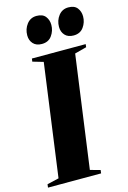

<svg xmlns="http://www.w3.org/2000/svg" viewBox="-167 -1040 737 1107"><g transform="rotate(-15 201.5 -487.0)"><path d="M-24 0 -21.5 -19.5 48.5 -36 140 -706.5 76.5 -725 79 -743H400L398 -725L327.5 -706.5L235.5 -36L295.5 -19.5L293 0ZM157 -809Q123.5 -809 105.5 -828.8Q87.5 -848.5 87.5 -878.5Q87.5 -916.5 109.5 -945Q131.5 -973.5 168 -973.5Q204.5 -973.5 221 -952.2Q237.5 -931 237.5 -901.5Q237.5 -866.5 217 -837.8Q196.5 -809 157 -809ZM346.5 -809Q313 -809 295 -828.8Q277 -848.5 277 -878.5Q277 -916.5 299 -945Q321 -973.5 357.5 -973.5Q394 -973.5 410.5 -952.2Q427 -931 427 -901.5Q427 -866.5 406.5 -837.8Q386 -809 346.5 -809Z"/></g></svg>

Font: Merriweather 144pt Black
Style: Italic
Weight: 900
Italic angle: -7.8°
Version: Version 2.101